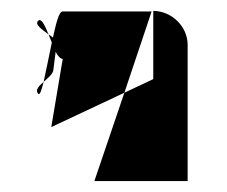

<svg xmlns="http://www.w3.org/2000/svg" viewBox="-20 -608 416 352"><path d="M50 -436C53 -433 56 -442 60 -458C51 -450 44 -443 50 -436ZM50 -570C43 -563 57 -554 69 -545C62 -562 56 -575 50 -570ZM60 -458C64 -477 70 -505 75 -530L69 -545C72 -543 75 -541 77 -539C83 -566 88 -587 95 -587H258L208 -438L74 -375L95 -500C91 -500 86 -505 82 -513L78 -481C78 -473 68 -465 60 -458ZM153 -276H324V-526C324 -559 295 -588 261 -588V-463L208 -438Z"/></svg>

Font: bitstorm
Style: exext
Weight: 400
Version: Version 0.2